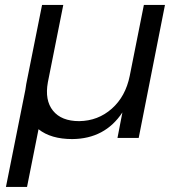

<svg xmlns="http://www.w3.org/2000/svg" viewBox="-20 -546 710 760"><path d="M87 194H3.5L80.5 -191Q81 -197.5 84 -214L146.5 -526.5H230.5L169.5 -220.5Q156.5 -149 189.8 -107.8Q223 -66.5 293.5 -66.5Q368 -67.5 422.5 -115.8Q477 -164 493.5 -245.5L549.5 -526.5H633L529 0H445L464.5 -101Q395.5 3.5 266 4.5Q181.5 4.5 132.5 -34.5Z"/></svg>

Font: Argentum Sans Light
Style: Italic
Weight: 300
Italic angle: -11.3°
Designer: Julieta Ulanovsky (font), Owen Earl (portions from Jones font), Cristiano Sobral (main changes and remaster)
Foundry: Julieta Ulanovsky (font), Owen Earl (portions from Jones font), Cristiano Sobral (main changes and remaster)
Version: Version 3.127